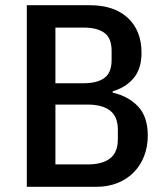

<svg xmlns="http://www.w3.org/2000/svg" viewBox="-20 -718 640 738"><path d="M83 -698H324Q419 -698 471.5 -649Q524 -600 524 -515Q524 -454 494 -418Q464 -382 413 -367V-362Q474 -348 511 -308.5Q548 -269 548 -197Q548 -154 534 -118Q520 -82 494 -55.5Q468 -29 431.5 -14.5Q395 0 351 0H83ZM317 -86Q373 -86 403 -109Q433 -132 433 -183V-219Q433 -270 403 -293Q373 -316 317 -316H193V-86ZM301 -398Q354 -398 381.5 -418.5Q409 -439 409 -487V-523Q409 -571 381.5 -591.5Q354 -612 301 -612H193V-398Z"/></svg>

Font: IBM Plex Mono Medium
Style: Regular
Weight: 500
Monospace: yes
Designer: Mike Abbink, Paul van der Laan, Pieter van Rosmalen
Foundry: Bold Monday
Version: Version 2.3